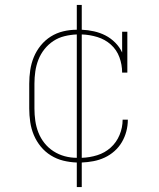

<svg xmlns="http://www.w3.org/2000/svg" viewBox="-20 -648 640 775"><path d="M290 107V8Q262 7 235.5 0.5Q209 -6 185.5 -20.5Q162 -35 144.5 -56.5Q127 -78 116.5 -103Q106 -128 102 -155.5Q98 -183 98 -210V-310Q98 -337 102 -364.5Q106 -392 116.5 -417.5Q127 -443 144.5 -464.5Q162 -486 185 -500.5Q208 -515 235 -521.5Q262 -528 290 -528V-628H310V-528Q335 -527 359.5 -521.5Q384 -516 405.5 -505Q427 -494 445 -476Q463 -458 473 -436V-520H494V-355H473Q473 -387 462 -417Q451 -447 427.5 -468Q404 -489 373 -498.5Q342 -508 310 -509V-11Q342 -12 372.5 -21.5Q403 -31 426.5 -52Q450 -73 462.5 -103Q475 -133 475 -165H496Q496 -141 490 -118Q484 -95 472 -74.5Q460 -54 442 -38Q424 -22 402.5 -12Q381 -2 357.5 2.5Q334 7 310 8V107ZM290 -11V-509Q265 -508 240.5 -502Q216 -496 195.5 -482.5Q175 -469 159.5 -449.5Q144 -430 135 -407Q126 -384 122.5 -359.5Q119 -335 119 -310V-210Q119 -185 122.5 -160.5Q126 -136 135 -113Q144 -90 159.5 -70.5Q175 -51 196 -37.5Q217 -24 241 -17.5Q265 -11 290 -11Z"/></svg>

Font: Iosevka HT Thin Extended
Style: Regular
Weight: 100
Width: 7
Monospace: yes
Designer: Belleve Invis
Foundry: Belleve Invis
Version: Version 32.3.0; ttfautohint (v1.8.4)